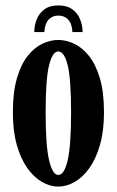

<svg xmlns="http://www.w3.org/2000/svg" viewBox="-20 -678 432 709"><path d="M195 11Q165 11 135.2 -6Q105.5 -23 81 -57.2Q56.5 -91.5 42 -143Q27.5 -194.5 27.5 -263.5Q27.5 -338.5 42.8 -390Q58 -441.5 82.8 -472.2Q107.5 -503 137 -516.8Q166.5 -530.5 195 -530.5Q223.5 -530.5 253.2 -516.8Q283 -503 308 -472.2Q333 -441.5 348.5 -390Q364 -338.5 364 -263.5Q364 -194.5 349.2 -143Q334.5 -91.5 310 -57.2Q285.5 -23 255.5 -6Q225.5 11 195 11ZM195 -32Q217.5 -32 230 -86.5Q242.5 -141 242.5 -263.5Q242.5 -386 230 -437Q217.5 -488 195 -488Q174 -488 161.2 -437Q148.5 -386 148.5 -263.5Q148.5 -141 161.2 -86.5Q174 -32 195 -32ZM195.5 -658Q227.5 -658 247.2 -643.5Q267 -629 276 -606.2Q285 -583.5 285 -559.5H247.5Q245.5 -591.5 231.5 -606Q217.5 -620.5 195.5 -620.5Q174 -620.5 160 -606Q146 -591.5 143.5 -559.5H106.5Q106.5 -583.5 115.5 -606.2Q124.5 -629 144 -643.5Q163.5 -658 195.5 -658Z"/></svg>

Font: Imbue Thin 10pt
Style: Bold
Weight: 700
Version: Version 1.102